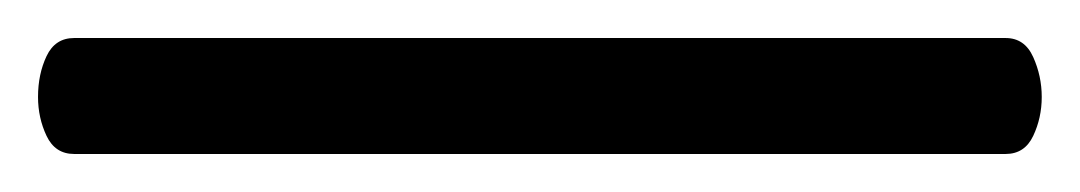

<svg xmlns="http://www.w3.org/2000/svg" viewBox="-34 81 568 101"><path d="M5 162Q-5 162 -9.5 152.5Q-14 143 -14 132Q-14 120 -9.5 110.5Q-5 101 5 101H495Q505 101 509.5 111Q514 121 514 132Q514 143 509.5 152.5Q505 162 495 162Z"/></svg>

Font: Moon Stars Kai T HW
Style: Regular
Weight: 400
Designer: GuiWonder
Version: Version 1.101